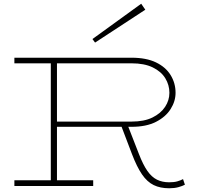

<svg xmlns="http://www.w3.org/2000/svg" viewBox="-20 -995 1115 1028"><path d="M279 -316V-344H684Q752 -344 796.5 -366Q841 -388 864 -423Q887 -458 887 -498Q887 -540 865 -576Q843 -612 798 -634Q753 -656 684 -656H57V-686H684Q763 -686 815 -661Q867 -636 893.5 -593Q920 -550 920 -498Q920 -453 893.5 -411Q867 -369 815 -342.5Q763 -316 684 -316ZM57 1V-30H479V1ZM252 -18V-669H285V-18ZM886 13Q838 13 803 -4Q768 -21 740.5 -61Q713 -101 687 -169L628 -324L662 -329L724 -170Q746 -113 769 -80Q792 -47 820.5 -33Q849 -19 886 -19Q912 -19 929.5 -24Q947 -29 960 -36L970 -6Q957 1 935.5 7Q914 13 886 13ZM489 -767 475 -786 736 -975 758 -943Z"/></svg>

Font: BioRhyme SemiExpanded ExtraLight
Style: Regular
Weight: 250
Width: 6
Designer: Aoife Mooney
Foundry: Aoife Mooney Type
Version: Version 1.600;gftools[0.9.33]